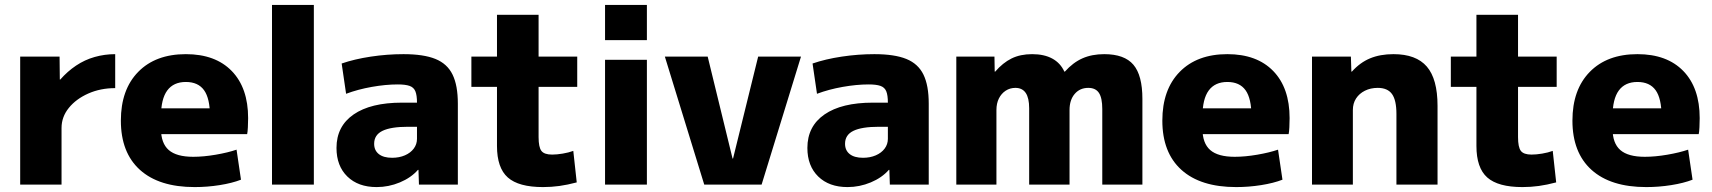

<svg xmlns="http://www.w3.org/2000/svg" viewBox="-20 -750 6954 780"><path d="M62 0V-520H222L223 -427H225Q254 -460 289 -483.5Q324 -507 364.5 -518.5Q405 -530 448 -530V-392Q388 -392 338.5 -370Q289 -348 259.5 -311.5Q230 -275 230 -230V0Z M771 10Q626 10 548.5 -60Q471 -130 471 -260Q471 -386 541.5 -458Q612 -530 735 -530Q855 -530 921.5 -461.5Q988 -393 988 -270Q988 -253 987 -233Q986 -213 984 -205H564V-310H854L833 -278Q833 -350 809 -383.5Q785 -417 735 -417Q685 -417 659.5 -382.5Q634 -348 634 -277V-227Q634 -168 665.5 -140.5Q697 -113 765 -113Q807 -113 856.5 -121.5Q906 -130 941 -142L959 -20Q923 -6 872.5 2Q822 10 771 10Z M1085 0V-730H1255V0Z M1510 10Q1435 10 1391 -33Q1347 -76 1347 -149Q1347 -237 1416.5 -285Q1486 -333 1613 -333H1674Q1674 -363 1667.5 -379Q1661 -395 1644 -401Q1627 -407 1596 -407Q1547 -407 1490.5 -397Q1434 -387 1386 -369L1368 -492Q1420 -510 1486.5 -520Q1553 -530 1619 -530Q1701 -530 1749 -510.5Q1797 -491 1818.5 -447Q1840 -403 1840 -329V0H1682L1680 -60H1678Q1650 -28 1604.5 -9Q1559 10 1510 10ZM1573 -109Q1602 -109 1625 -119Q1648 -129 1661 -146.5Q1674 -164 1674 -186V-235H1638Q1568 -235 1534 -218.5Q1500 -202 1500 -166Q1500 -139 1519 -124Q1538 -109 1573 -109Z M2186 10Q2087 10 2043 -29Q1999 -68 1999 -157V-397H1895V-520H1999V-690H2168V-520H2325V-397H2168V-193Q2168 -152 2179.5 -137Q2191 -122 2223 -122Q2242 -122 2266 -126Q2290 -130 2309 -137L2323 -9Q2285 1 2252.5 5.5Q2220 10 2186 10Z M2438 -587V-730H2608V-587ZM2438 0V-507H2608V0Z M2841 0 2681 -520H2855L2956 -106H2958L3060 -520H3234L3074 0Z M3423 10Q3348 10 3304 -33Q3260 -76 3260 -149Q3260 -237 3329.5 -285Q3399 -333 3526 -333H3587Q3587 -363 3580.5 -379Q3574 -395 3557 -401Q3540 -407 3509 -407Q3460 -407 3403.5 -397Q3347 -387 3299 -369L3281 -492Q3333 -510 3399.5 -520Q3466 -530 3532 -530Q3614 -530 3662 -510.5Q3710 -491 3731.5 -447Q3753 -403 3753 -329V0H3595L3593 -60H3591Q3563 -28 3517.5 -9Q3472 10 3423 10ZM3486 -109Q3515 -109 3538 -119Q3561 -129 3574 -146.5Q3587 -164 3587 -186V-235H3551Q3481 -235 3447 -218.5Q3413 -202 3413 -166Q3413 -139 3432 -124Q3451 -109 3486 -109Z M3865 0V-520H4020L4021 -459H4023Q4054 -495 4089.5 -512.5Q4125 -530 4173 -530Q4222 -530 4255 -512Q4288 -494 4304 -459H4306Q4339 -496 4377.5 -513Q4416 -530 4466 -530Q4548 -530 4584.5 -487Q4621 -444 4621 -348V0H4458V-307Q4458 -352 4444.5 -372.5Q4431 -393 4401 -393Q4367 -393 4346 -368.5Q4325 -344 4325 -303V0H4161V-310Q4161 -352 4147 -372.5Q4133 -393 4105 -393Q4083 -393 4065.5 -381.5Q4048 -370 4038 -350Q4028 -330 4028 -303V0Z M5002 10Q4857 10 4779.5 -60Q4702 -130 4702 -260Q4702 -386 4772.5 -458Q4843 -530 4966 -530Q5086 -530 5152.5 -461.5Q5219 -393 5219 -270Q5219 -253 5218 -233Q5217 -213 5215 -205H4795V-310H5085L5064 -278Q5064 -350 5040 -383.5Q5016 -417 4966 -417Q4916 -417 4890.5 -382.5Q4865 -348 4865 -277V-227Q4865 -168 4896.5 -140.5Q4928 -113 4996 -113Q5038 -113 5087.5 -121.5Q5137 -130 5172 -142L5190 -20Q5154 -6 5103.5 2Q5053 10 5002 10Z M5310 0V-520H5468L5470 -459H5472Q5505 -496 5546 -513Q5587 -530 5641 -530Q5733 -530 5776.5 -479.5Q5820 -429 5820 -320V0H5653V-287Q5653 -343 5635 -368Q5617 -393 5577 -393Q5548 -393 5525 -381.5Q5502 -370 5489 -350Q5476 -330 5476 -303V0Z M6165 10Q6066 10 6022 -29Q5978 -68 5978 -157V-397H5874V-520H5978V-690H6147V-520H6304V-397H6147V-193Q6147 -152 6158.5 -137Q6170 -122 6202 -122Q6221 -122 6245 -126Q6269 -130 6288 -137L6302 -9Q6264 1 6231.5 5.5Q6199 10 6165 10Z M6668 10Q6523 10 6445.5 -60Q6368 -130 6368 -260Q6368 -386 6438.5 -458Q6509 -530 6632 -530Q6752 -530 6818.5 -461.5Q6885 -393 6885 -270Q6885 -253 6884 -233Q6883 -213 6881 -205H6461V-310H6751L6730 -278Q6730 -350 6706 -383.5Q6682 -417 6632 -417Q6582 -417 6556.5 -382.5Q6531 -348 6531 -277V-227Q6531 -168 6562.5 -140.5Q6594 -113 6662 -113Q6704 -113 6753.5 -121.5Q6803 -130 6838 -142L6856 -20Q6820 -6 6769.5 2Q6719 10 6668 10Z"/></svg>

Font: M PLUS 1 ExtraBold
Style: Regular
Weight: 800
Designer: Coji Morishita
Foundry: UNDERFOREST DESIGN
Version: Version 1.001